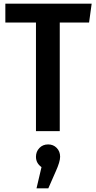

<svg xmlns="http://www.w3.org/2000/svg" viewBox="-20 -711 520 1041"><path d="M477 -691 463 -589H304V0H175V-589H9V-691ZM241 72Q269 72 287.5 91Q306 110 306 139Q306 166 282 219L242 310H178L205 195Q175 174 175 139Q175 111 193.5 91.5Q212 72 241 72Z"/></svg>

Font: Fira Sans Condensed Medium
Style: Regular
Weight: 500
Width: 3
Designer: Carrois Corporate & Edenspiekermann AG
Foundry: Carrois Corporate GbR & Edenspiekermann AG
Version: Version 4.203;PS 004.203;hotconv 1.0.88;makeotf.lib2.5.64775